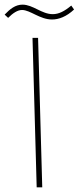

<svg xmlns="http://www.w3.org/2000/svg" viewBox="-52 -807 339 827"><path d="M172 -723C201 -723 234 -735 267 -766L255 -783C225 -758 201 -746 175 -746C128 -746 90 -787 45 -787C14 -787 -9 -768 -32 -744L-17 -730C4 -751 24 -764 43 -764C78 -764 120 -723 172 -723ZM106 0H130L112 -644H88Z"/></svg>

Font: Noto Sans Arabic UI SmCn Th
Style: Regular
Weight: 100
Width: 4
Designer: Monotype Design Team, Nadine Chahine and Nizar Qandah
Foundry: Monotype Imaging Inc.
Version: Version 2.010